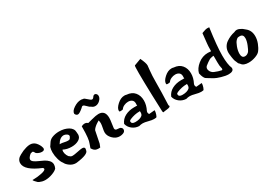

<svg xmlns="http://www.w3.org/2000/svg" viewBox="14 -1469 3200 2274"><g transform="rotate(-30 1614.0 -332.5)"><path d="M37 -322Q37 -377 97 -408Q129 -425 146 -432.5Q163 -440 192.5 -448.5Q222 -457 245 -457Q290 -457 320 -426Q354 -389 364 -346Q365 -343 365 -337Q365 -310 328 -310Q303 -310 277 -323Q251 -336 247 -354Q237 -368 228 -368Q222 -368 201 -360Q160 -326 160 -301Q160 -283 182.5 -266.5Q205 -250 237 -236.5Q269 -223 300.5 -207Q332 -191 354.5 -166.5Q377 -142 377 -111Q377 -89 365 -62Q347 -39 296 -20Q245 -1 196 -1Q177 -1 155 -6Q133 -12 120.5 -18Q108 -24 105 -27L77 -56Q63 -72 64 -78H77Q131 -78 191 -90.5Q251 -103 251 -124Q251 -132 242 -140Q37 -224 37 -322Z M432 -243Q432 -282 442 -313Q450 -322 463 -344Q476 -366 489 -378.5Q502 -391 522 -400Q568 -419 622 -419Q694 -419 747 -388.5Q800 -358 800 -304V-297Q802 -290 802 -276Q802 -233 762 -209.5Q722 -186 664 -186Q600 -186 552 -212Q546 -204 546 -187Q546 -162 559 -134.5Q572 -107 586 -102Q596 -89 622 -89Q642 -89 692 -99.5Q742 -110 760 -110Q794 -110 794 -85Q794 -76 790 -65Q786 -14 624 6Q620 7 610 7Q566 7 529 -20Q492 -47 480 -75Q460 -98 446 -146.5Q432 -195 432 -243ZM554 -284H556H564Q584 -284 612 -277.5Q640 -271 658 -271H666Q690 -272 694 -287Q706 -300 706 -312Q706 -328 686 -340.5Q666 -353 648 -353Q594 -353 554 -284Z M846 -60 864 -111Q887 -162 887 -321V-336Q907 -349 930 -349Q957 -349 973 -332Q976 -332 1036.5 -348.5Q1097 -365 1130 -365Q1220 -365 1220 -261Q1220 -236 1212 -186Q1204 -136 1204 -127Q1204 -111 1213 -104Q1222 -97 1244 -97Q1270 -97 1284 -86Q1298 -75 1298 -59Q1298 -27 1262 -16Q1241 -9 1220 -9Q1179 -9 1146 -33.5Q1113 -58 1096 -92Q1085 -114 1085 -139Q1085 -158 1093 -197Q1101 -236 1101 -257Q1101 -276 1095 -297Q1094 -297 1084.5 -291Q1075 -285 1071.5 -283Q1068 -281 1058.5 -274.5Q1049 -268 1044.5 -264.5Q1040 -261 1032 -254Q1024 -247 1019.5 -242Q1015 -237 1009.5 -230.5Q1004 -224 1001 -217L968 -53L951 -10L929 -9H925Q882 -9 859 -41ZM884 -509Q883 -546 934.5 -580Q986 -614 1033 -614Q1048 -614 1059 -610H1063Q1078 -610 1108 -580.5Q1138 -551 1153 -551Q1168 -551 1180 -571Q1192 -589 1209 -589Q1221 -589 1231 -577.5Q1241 -566 1241 -550Q1241 -520 1212 -492Q1183 -464 1148 -464Q1119 -464 1097 -485Q1082 -489 1057.5 -515.5Q1033 -542 1020 -542Q1006 -542 993 -525Q942 -481 920 -481Q897 -481 884 -509Z M1336 -111Q1359 -166 1412.5 -194Q1466 -222 1535 -222H1579L1577 -237Q1578 -242 1578 -252Q1578 -284 1558 -299.5Q1538 -315 1507 -315Q1478 -315 1450 -302Q1422 -289 1410 -268Q1403 -263 1378 -263Q1366 -263 1362.5 -265.5Q1359 -268 1359 -278Q1359 -313 1407 -356.5Q1455 -400 1506 -400Q1521 -400 1533 -396Q1604 -391 1641 -346Q1678 -301 1678 -234Q1678 -171 1646 -109Q1642 -100 1642 -90Q1642 -76 1652 -64L1729 -71V-68Q1730 -66 1730 -65Q1730 -46 1720 -15.5Q1710 15 1700 15H1699Q1681 17 1673 17Q1645 17 1600 5Q1555 -7 1530 -7Q1503 -7 1478 1Q1426 -1 1386 -33Q1346 -65 1336 -111ZM1413 -99Q1413 -63 1463 -63Q1527 -63 1559 -90Q1574 -104 1574 -132Q1574 -143 1573 -149H1571Q1570 -148 1568 -148Q1501 -148 1434 -120Q1413 -111 1413 -99Z M1787 -541Q1787 -645 1793 -647L1887 -682Q1923 -606 1923 -573Q1923 -568 1916 -504.5Q1909 -441 1909 -360Q1909 -264 1907 -210L1901 -39Q1907 -33 1907 -26Q1907 -10 1860 -5Q1813 0 1811 3Q1801 0 1801 -16Q1799 -47 1793 -242.5Q1787 -438 1787 -541Z M1980 -111Q2003 -166 2056.5 -194Q2110 -222 2179 -222H2223L2221 -237Q2222 -242 2222 -252Q2222 -284 2202 -299.5Q2182 -315 2151 -315Q2122 -315 2094 -302Q2066 -289 2054 -268Q2047 -263 2022 -263Q2010 -263 2006.5 -265.5Q2003 -268 2003 -278Q2003 -313 2051 -356.5Q2099 -400 2150 -400Q2165 -400 2177 -396Q2248 -391 2285 -346Q2322 -301 2322 -234Q2322 -171 2290 -109Q2286 -100 2286 -90Q2286 -76 2296 -64L2373 -71V-68Q2374 -66 2374 -65Q2374 -46 2364 -15.5Q2354 15 2344 15H2343Q2325 17 2317 17Q2289 17 2244 5Q2199 -7 2174 -7Q2147 -7 2122 1Q2070 -1 2030 -33Q1990 -65 1980 -111ZM2057 -99Q2057 -63 2107 -63Q2171 -63 2203 -90Q2218 -104 2218 -132Q2218 -143 2217 -149H2215Q2214 -148 2212 -148Q2145 -148 2078 -120Q2057 -111 2057 -99Z M2403 -186Q2417 -246 2478 -295Q2539 -344 2615 -344Q2639 -344 2657 -341Q2659 -344 2659 -353V-369Q2659 -412 2663 -446L2677 -578Q2677 -579 2679 -579Q2683 -580 2698 -586Q2713 -592 2728 -596Q2743 -600 2759 -600Q2767 -600 2781 -598Q2781 -598 2781 -597Q2747 -356 2747 -230Q2747 -108 2773 -49Q2773 -48 2773 -48Q2775 -22 2755 -11Q2747 -6 2734 -3Q2721 0 2705 0Q2663 0 2607 -17Q2551 -34 2529 -47Q2505 -63 2475 -79Q2447 -95 2439 -102Q2431 -109 2421 -128.5Q2411 -148 2403 -186ZM2657 -238V-256Q2657 -279 2655 -281Q2651 -282 2631 -277Q2605 -271 2599 -267Q2567 -249 2529 -218Q2513 -203 2513 -182Q2513 -177 2515 -167Q2521 -145 2536 -130.5Q2551 -116 2565 -111Q2577 -105 2611 -94Q2653 -82 2657 -82Q2665 -82 2667 -93Q2669 -105 2665 -112V-113Q2657 -138 2657 -193Q2657 -222 2657 -238ZM2657 -238ZM2515 -167Z M2827 -223Q2827 -263 2844.5 -295.5Q2862 -328 2891.5 -348Q2921 -368 2950 -380.5Q2979 -393 3009 -399Q3028 -409 3047 -409Q3065 -409 3086.5 -398.5Q3108 -388 3117 -381Q3126 -374 3147 -356Q3201 -313 3201 -235Q3201 -189 3182.5 -140.5Q3164 -92 3137 -58Q3119 -35 3072.5 -18Q3026 -1 2979 -1Q2907 -1 2882 -41Q2870 -52 2866 -56.5Q2862 -61 2859.5 -70Q2857 -79 2853 -87Q2838 -107 2828 -203Q2827 -210 2827 -223ZM2934 -147Q2934 -94 2969 -89Q2971 -89 2974 -88.5Q2977 -88 2978 -88Q3008 -88 3033 -115Q3047 -134 3067.5 -185Q3088 -236 3088 -273Q3088 -326 3040 -326Q3019 -326 3012 -323Q3004 -320 2989 -305Q2970 -286 2952 -237.5Q2934 -189 2934 -147Z"/></g></svg>

Font: NaniFont Regular
Style: Regular
Weight: 400
Designer: Nanigashitei
Version: Version 1.036